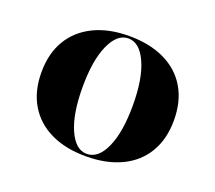

<svg xmlns="http://www.w3.org/2000/svg" viewBox="-84 -541 742 662"><g transform="rotate(20 287.5 -209.5)"><path d="M287.1 11.3Q212.1 11.3 157.7 -14.9Q103.2 -41.1 73.8 -90.7Q44.4 -140.3 44.4 -208.9Q44.4 -278.2 73.8 -327.4Q103.2 -376.6 157.7 -403.2Q212.1 -429.8 287.1 -429.8Q362.1 -429.8 416.9 -403.6Q471.8 -377.4 501.2 -327.8Q530.6 -278.2 530.6 -208.9Q530.6 -140.3 501.2 -90.7Q471.8 -41.1 416.9 -14.9Q362.1 11.3 287.1 11.3ZM287.1 2.4Q329 2.4 354.4 -54Q379.8 -110.5 379.8 -208.9Q379.8 -307.3 354 -364.1Q328.2 -421 287.1 -421Q246 -421 220.6 -364.1Q195.2 -307.3 195.2 -209.7Q195.2 -111.3 220.6 -54.4Q246 2.4 287.1 2.4Z"/></g></svg>

Font: Playfair 144pt SemiExpanded Black
Style: Regular
Weight: 900
Width: 6
Designer: Claus Eggers Sørensen
Foundry: Claus Eggers Sørensen
Version: Version 2.203